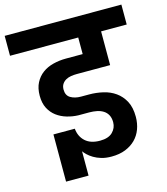

<svg xmlns="http://www.w3.org/2000/svg" viewBox="-147 -832 873 1006"><g transform="rotate(-15 289.5 -329.5)"><path d="M-27 -740H606V-632H467V-449H286Q270 -449 254.5 -446.5Q239 -444 226.5 -437Q214 -430 206 -418Q198 -406 198 -388Q198 -356 221 -342.5Q244 -329 277 -329H321Q359 -329 396 -320.5Q433 -312 462 -291.5Q491 -271 509 -237.5Q527 -204 527 -153Q527 -117 515.5 -86Q504 -55 481.5 -32.5Q459 -10 426.5 3Q394 16 351 16Q320 16 296.5 9Q273 2 255.5 -8.5Q238 -19 226 -30.5Q214 -42 208 -51V81H86V-175H202Q206 -132 234.5 -106Q263 -80 314 -80Q360 -80 382.5 -102.5Q405 -125 405 -156Q405 -179 396.5 -195Q388 -211 373 -220.5Q358 -230 338.5 -234Q319 -238 297 -238H238Q207 -239 176.5 -248Q146 -257 122 -275Q98 -293 83.5 -321Q69 -349 69 -389Q69 -430 84 -459Q99 -488 124 -506.5Q149 -525 182.5 -533.5Q216 -542 252 -542H343V-632H-27Z"/></g></svg>

Font: Poppins SemiBold
Style: Regular
Weight: 600
Designer: Ninad Kale (Devanagari), Jonny Pinhorn (Latin)
Foundry: Indian Type Foundry
Version: Version 3.002 2017